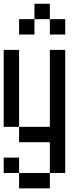

<svg xmlns="http://www.w3.org/2000/svg" viewBox="-20 -937 457 1040"><path d="M0 0V-83.3H83.3V0ZM0 -250V-666.7H83.3V-250ZM166.7 -833.3V-750H83.3V-833.3ZM166.7 -916.7H250V-833.3H166.7ZM333.3 0H250V-166.7H83.3V-250H250V-666.7H333.3ZM333.3 -833.3V-750H250V-833.3ZM83.3 0H250V83.3H83.3Z"/></svg>

Font: Galmuri11 Condensed
Style: Regular
Weight: 400
Width: 3
Designer: Lee Minseo (quiple)
Version: Version 2.399;hotconv 1.1.1;makeotfexe 2.6.0 DEVELOPMENT